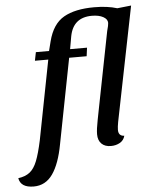

<svg xmlns="http://www.w3.org/2000/svg" viewBox="-149 -769 796 1017"><g transform="rotate(-5 248.5 -261.0)"><path d="M-89 147Q-51 142 -27.5 123.5Q-4 105 11.5 66Q27 27 42 -43L124 -465H53L62 -510H132L145 -561Q168 -651 228 -685.5Q288 -720 390 -720Q461 -720 512 -704L586 -712L464 -104Q459 -77 459 -62Q459 -29 490 -28Q484 -4 463 8Q442 20 415 20Q383 20 365 2Q347 -16 347 -48Q347 -75 356.5 -122Q366 -169 367 -176L448 -588Q457 -620 457 -631Q457 -651 434 -663.5Q411 -676 374 -676Q275 -676 256 -578L244 -510H334L328 -465H235L147 -13Q128 90 90 144Q52 198 -11 198Q-80 198 -89 147Z"/></g></svg>

Font: Sansita SW
Style: Italic
Weight: 400
Italic angle: -11°
Designer: Pablo Cosgaya
Foundry: Omnibus-Type
Version: Version 1.000